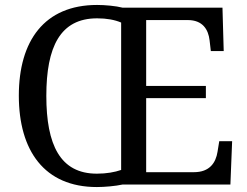

<svg xmlns="http://www.w3.org/2000/svg" viewBox="-20 -745 999 775"><path d="M371 10C402 10 447 6 474 0H910L917 -175H865L858 -132C851 -88 826 -50 763 -50H570V-349H811V-398H570V-664H738C798 -664 821 -626 826 -582L831 -539H883L878 -714H475C448 -721 404 -725 372 -725C159 -725 56 -580 56 -359C56 -137 159 10 371 10ZM371 -44C223 -44 167 -160 167 -358C167 -556 223 -671 372 -671C411 -671 443 -665 469 -654V-59C443 -50 410 -44 371 -44Z"/></svg>

Font: Noto Serif Balinese
Style: Regular
Weight: 400
Designer: Monotype Design Team
Foundry: Monotype Imaging Inc.
Version: Version 2.005